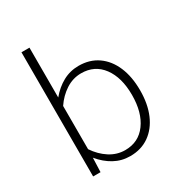

<svg xmlns="http://www.w3.org/2000/svg" viewBox="-165 -803 864 922"><g transform="rotate(-30 267.5 -341.5)"><path d="M128.4 0H87.4V-688.5H131.8V-412.1Q164.1 -451.2 204.3 -473.1Q244.6 -495.1 292 -495.1Q353 -495.1 397.5 -464.1Q441.9 -433.1 465.8 -377.2Q489.7 -321.3 489.7 -245.6Q489.7 -170.4 465.6 -114Q441.4 -57.6 397 -26.4Q352.5 4.9 291.5 4.9Q244.1 4.9 203.9 -17.1Q163.6 -39.1 131.3 -78.6ZM284.7 -458Q238.8 -458 199.2 -432.4Q159.7 -406.7 131.8 -365.2V-125.5Q160.2 -83 199.7 -57.6Q239.3 -32.2 284.7 -32.2Q359.4 -32.2 402.1 -90.6Q444.8 -148.9 444.8 -246.1Q444.8 -342.8 402.1 -400.4Q359.4 -458 284.7 -458Z"/></g></svg>

Font: Estedad-FD ExtraLight
Style: Regular
Weight: 200
Designer: Amin Abedi
Version: Version 7.3